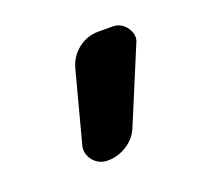

<svg xmlns="http://www.w3.org/2000/svg" viewBox="-62 -617 441 410"><g transform="rotate(-20 159.0 -412.0)"><path d="M123 -489.3Q129.9 -513.7 149.9 -529.3Q169.9 -544.9 195.3 -544.9H227.5Q248 -544.9 259.8 -527.3Q266.6 -517.6 266.6 -506.8Q266.6 -500 262.7 -492.2L194.3 -328.1Q185.5 -305.7 165 -292.5Q144.5 -279.3 121.1 -279.3Q100.6 -279.3 87.9 -294.9Q79.1 -306.6 79.1 -319.3Q79.1 -325.2 81.1 -331.1Z"/></g></svg>

Font: Gen Jyuu Gothic Medium
Style: Regular
Weight: 500
Designer: [Source Han Sans]
Ryoko NISHIZUKA  (kana & ideographs); Paul D. Hunt (Latin, Greek & Cyrillic); Wenlong ZHANG  (bopomofo
Version: Version 1.002.20150607